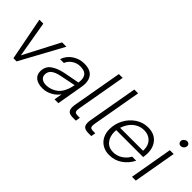

<svg xmlns="http://www.w3.org/2000/svg" viewBox="47 -1538 2312 2312"><g transform="rotate(45 1203.5 -381.5)"><path d="M232 0H178L71 -549H138L217 -88L457 -549H531Z M517 -117Q517 -199 576.5 -243.5Q636 -288 736 -308L939 -347Q942 -368 942 -386Q942 -434 922 -461Q894 -501 817 -501Q761 -501 714 -470Q667 -439 648 -389H583Q609 -468 677.5 -513.5Q746 -559 828 -559Q932 -559 975 -502Q1007 -461 1007 -394Q1007 -370 1000 -328L943 0H878L896 -103Q860 -52 805 -23Q745 10 680 10Q605 10 561 -23Q517 -56 517 -117ZM783 -70Q846 -98 880 -154Q914 -210 929 -292L727 -251Q659 -237 621 -208.5Q583 -180 583 -128Q583 -90 611 -69Q639 -48 685 -48Q735 -48 783 -70Z M1191 0Q1142 0 1118.5 -18.5Q1095 -37 1095 -84Q1095 -105 1099 -128L1211 -763H1276L1166 -138Q1162 -108 1162 -100Q1162 -78 1173.5 -68Q1185 -58 1215 -58H1251L1241 0Z M1454 0Q1405 0 1381.5 -18.5Q1358 -37 1358 -84Q1358 -105 1362 -128L1474 -763H1539L1429 -138Q1425 -108 1425 -100Q1425 -78 1436.5 -68Q1448 -58 1478 -58H1514L1504 0Z M1599 -214Q1599 -303 1641 -382.5Q1683 -462 1755.5 -510.5Q1828 -559 1915 -559Q2017 -559 2074 -497Q2131 -435 2131 -332Q2131 -300 2124 -263H1666Q1664 -243 1664 -233Q1664 -152 1707 -100Q1750 -48 1826 -48Q1891 -48 1944.5 -83Q1998 -118 2027 -173H2096Q2056 -92 1983.5 -41Q1911 10 1816 10Q1751 10 1701.5 -18.5Q1652 -47 1625.5 -98Q1599 -149 1599 -214ZM2070 -316V-332Q2070 -409 2024.5 -455Q1979 -501 1906 -501Q1846 -501 1795.5 -471.5Q1745 -442 1712 -388Q1692 -356 1679 -316Z M2262 0H2197L2293 -549H2358ZM2307 -718Q2307 -739 2325.5 -756Q2344 -773 2366 -773Q2384 -773 2395.5 -762Q2407 -751 2407 -734Q2407 -711 2389.5 -693.5Q2372 -676 2349 -676Q2331 -676 2319 -688Q2307 -700 2307 -718Z"/></g></svg>

Font: Open Sauce One Light Italic
Style: Regular
Weight: 300
Italic angle: -10°
Designer: Alfredo Marco Pradil
Foundry: Creative Sauce Fz LLC
Version: Version 1.477